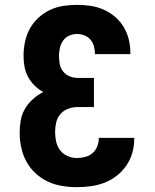

<svg xmlns="http://www.w3.org/2000/svg" viewBox="-20 -763 640 791"><path d="M297 8Q266 8 235.5 3Q205 -2 177 -15Q149 -28 126 -49.5Q103 -71 88.5 -98Q74 -125 67.5 -155.5Q61 -186 61 -216Q61 -242 65.5 -267.5Q70 -293 83 -315Q96 -337 115.5 -354.5Q135 -372 158 -384Q138 -395 122 -411Q106 -427 95.5 -446.5Q85 -466 81 -488.5Q77 -511 77 -533Q77 -562 83 -590.5Q89 -619 102.5 -644Q116 -669 137.5 -689Q159 -709 185 -721.5Q211 -734 239.5 -738.5Q268 -743 297 -743Q325 -743 352.5 -739Q380 -735 405.5 -724Q431 -713 452.5 -695Q474 -677 488.5 -653.5Q503 -630 510 -602.5Q517 -575 517 -548V-540H371V-543Q371 -559 366.5 -574Q362 -589 352 -600.5Q342 -612 327 -617.5Q312 -623 297 -623Q280 -623 264.5 -616Q249 -609 239.5 -595Q230 -581 226.5 -564.5Q223 -548 223 -531Q223 -514 226.5 -497.5Q230 -481 240.5 -468Q251 -455 267 -448.5Q283 -442 300 -442H367V-322H300Q280 -322 261 -315Q242 -308 229 -293Q216 -278 211.5 -258.5Q207 -239 207 -219Q207 -199 211.5 -179Q216 -159 228 -143.5Q240 -128 258.5 -120Q277 -112 297 -112Q314 -112 331 -116.5Q348 -121 361 -132Q374 -143 380.5 -159.5Q387 -176 387 -193V-195H533V-190Q533 -161 525 -133Q517 -105 500.5 -81Q484 -57 461 -39Q438 -21 411 -10.5Q384 0 355 4Q326 8 297 8Z"/></svg>

Font: Iosevka Aile Heavy
Style: Regular
Weight: 900
Designer: Belleve Invis
Foundry: Belleve Invis
Version: Version 31.1.0; ttfautohint (v1.8.4)